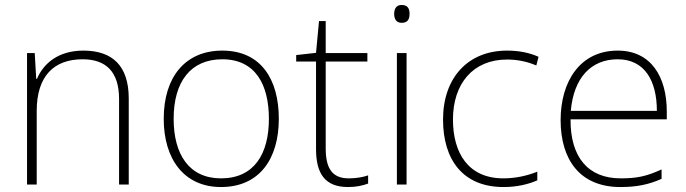

<svg xmlns="http://www.w3.org/2000/svg" viewBox="-20 -744 2767 774"><path d="M316 -540C213 -540 154 -486 129 -426H126L120 -530H89V0H128V-297C128 -437 197 -505 313 -505C407 -505 460 -455 460 -345V0H499V-347C499 -479 433 -540 316 -540Z M1104 -265C1104 -423 1033 -540 876 -540C728 -540 640 -435 640 -265C640 -104 721 10 871 10C1027 10 1104 -105 1104 -265ZM680 -265C680 -415 749 -505 876 -505C1011 -505 1064 -401 1064 -265C1064 -124 1005 -25 871 -25C742 -25 680 -122 680 -265Z M1386 -25C1317 -25 1293 -68 1293 -146V-496H1461V-530H1293V-659H1266L1254 -531L1174 -522V-496H1254V-143C1254 -43 1291 10 1383 10C1417 10 1442 4 1464 -4V-37C1443 -30 1417 -25 1386 -25Z M1599 -724C1578 -724 1569 -709 1569 -688C1569 -667 1578 -652 1599 -652C1624 -652 1631 -667 1631 -688C1631 -709 1624 -724 1599 -724ZM1619 -530H1580V0H1619Z M2010 10C2066 10 2112 -2 2146 -17V-52C2107 -36 2059 -25 2009 -25C1868 -25 1806 -127 1806 -262C1806 -407 1887 -504 2024 -504C2062 -504 2103 -497 2142 -480L2151 -515C2115 -531 2074 -540 2024 -540C1866 -540 1766 -430 1766 -262C1766 -100 1846 10 2010 10Z M2470 -540C2318 -540 2240 -415 2240 -260C2240 -100 2318 10 2481 10C2547 10 2595 0 2647 -23V-61C2586 -33 2547 -25 2482 -25C2351 -25 2279 -110 2280 -263H2668V-294C2668 -434 2605 -540 2470 -540ZM2470 -505C2577 -505 2628 -421 2628 -297H2281C2293 -432 2364 -505 2470 -505Z"/></svg>

Font: Noto Sans Malayalam ExtraLight
Style: Regular
Weight: 200
Designer: Jelle Bosma - Monotype Design Team
Foundry: Monotype Imaging Inc.
Version: Version 2.104